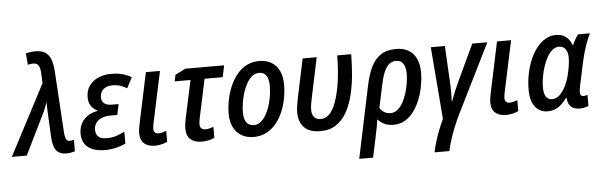

<svg xmlns="http://www.w3.org/2000/svg" viewBox="-108 -977 4475 1427"><g transform="rotate(-5 2129.0 -263.5)"><path d="M355.5 9.8Q319.8 9.8 298.3 -4.2Q276.9 -18.1 266.4 -45.7Q255.9 -73.2 252.9 -113.3L244.6 -274.4Q243.2 -299.8 242.2 -328.4Q241.2 -356.9 241.2 -382.3Q236.8 -371.6 232.4 -359.9Q228 -348.1 223.4 -336.4Q218.8 -324.7 213.6 -313.2Q208.5 -301.8 202.6 -290.5L60.1 0H-51.3L223.6 -525.9L220.2 -603.5Q217.8 -643.1 205.3 -660.2Q192.9 -677.2 167 -677.2Q156.2 -677.2 146.5 -675.8Q136.7 -674.3 127 -671.4L119.6 -757.3Q133.8 -761.2 153.3 -763.9Q172.9 -766.6 190.9 -766.6Q237.3 -766.6 264.6 -748.5Q292 -730.5 304.9 -696.3Q317.9 -662.1 321.8 -612.8L350.6 -147Q352.5 -123 356.9 -108.4Q361.3 -93.8 369.1 -87.4Q377 -81.1 388.2 -81.1Q395 -81.1 402.8 -82.3Q410.6 -83.5 419.4 -86.4V-0.5Q407.7 3.4 390.1 6.6Q372.6 9.8 355.5 9.8Z M641.6 9.8Q587.4 9.8 549.6 -6.3Q511.7 -22.5 492.2 -53Q472.7 -83.5 472.7 -126Q472.7 -168.9 489.5 -201.7Q506.3 -234.4 537.8 -255.6Q569.3 -276.9 612.3 -284.7L612.8 -288.1Q585 -300.3 566.7 -326.4Q548.3 -352.5 548.3 -392.1Q548.3 -442.9 573.7 -478.3Q599.1 -513.7 641.8 -532Q684.6 -550.3 736.8 -550.3Q783.2 -550.3 820.3 -540.8Q857.4 -531.2 888.2 -512.2L847.2 -433.1Q824.7 -447.3 797.9 -456.1Q771 -464.8 740.7 -464.8Q699.2 -464.8 673.1 -443.8Q647 -422.9 647 -383.3Q647 -353.5 666.3 -337.6Q685.5 -321.8 726.6 -321.8H773.4L756.8 -242.2H705.1Q668.5 -242.2 640.6 -230.7Q612.8 -219.2 597.4 -197.5Q582 -175.8 582 -145.5Q582 -113.8 601.6 -95.2Q621.1 -76.7 663.1 -76.7Q701.7 -76.7 734.4 -87.2Q767.1 -97.7 797.9 -113.8V-25.4Q768.1 -9.8 728.5 0Q689 9.8 641.6 9.8Z M1016.1 9.8Q965.8 9.8 936.3 -15.1Q906.7 -40 906.7 -94.7Q906.7 -107.9 909.4 -126.2Q912.1 -144.5 917 -167L996.1 -540.5H1101.1L1020 -159.2Q1017.6 -147.5 1015.9 -136.5Q1014.2 -125.5 1014.2 -116.2Q1014.2 -99.1 1022.9 -89.1Q1031.7 -79.1 1049.8 -79.1Q1063.5 -79.1 1077.9 -82.8Q1092.3 -86.4 1108.4 -92.3V-10.7Q1090.3 -2 1065.4 3.9Q1040.5 9.8 1016.1 9.8Z M1366.7 10.3Q1314 10.3 1282.7 -15.4Q1251.5 -41 1251.5 -98.6Q1251.5 -114.3 1254.2 -133.8Q1256.8 -153.3 1261.7 -175.3L1321.3 -453.6H1203.1L1213.4 -501.5L1289.1 -540.5H1580.1L1561.5 -453.6H1426.3L1365.7 -168.9Q1362.8 -154.8 1360.8 -142.6Q1358.9 -130.4 1358.9 -119.6Q1358.9 -100.1 1369.4 -89.4Q1379.9 -78.6 1400.4 -78.6Q1415 -78.6 1429.9 -82.5Q1444.8 -86.4 1460.4 -91.8V-10.3Q1442.4 -1 1417.2 4.6Q1392.1 10.3 1366.7 10.3Z M1752.9 9.3Q1700.7 9.3 1662.4 -13.2Q1624 -35.6 1603 -77.9Q1582 -120.1 1582 -178.7Q1582 -226.6 1591.8 -278.1Q1601.6 -329.6 1621.6 -377.9Q1641.6 -426.3 1672.4 -465.1Q1703.1 -503.9 1745.4 -526.9Q1787.6 -549.8 1841.8 -549.8Q1894.5 -549.8 1932.6 -527.1Q1970.7 -504.4 1991 -461.7Q2011.2 -418.9 2011.2 -358.9Q2011.2 -308.1 2001.5 -256.1Q1991.7 -204.1 1971.4 -156.5Q1951.2 -108.9 1920.4 -71.5Q1889.6 -34.2 1847.9 -12.5Q1806.2 9.3 1752.9 9.3ZM1762.7 -78.6Q1788.6 -78.6 1810.8 -95.2Q1833 -111.8 1850.3 -140.6Q1867.7 -169.4 1879.9 -206.1Q1892.1 -242.7 1898.4 -282.7Q1904.8 -322.8 1904.8 -361.8Q1904.8 -390.6 1897.7 -413.1Q1890.6 -435.5 1874.8 -448.7Q1858.9 -461.9 1833 -461.9Q1804.7 -461.9 1781.5 -443.4Q1758.3 -424.8 1741 -394.3Q1723.6 -363.8 1711.9 -326.4Q1700.2 -289.1 1694.1 -250.2Q1688 -211.4 1688 -177.7Q1688 -129.9 1707 -104.2Q1726.1 -78.6 1762.7 -78.6Z M2251 9.3Q2169.4 9.3 2129.9 -32Q2090.3 -73.2 2090.3 -145Q2090.3 -166 2094 -191.4Q2097.7 -216.8 2104 -249L2165.5 -540.5H2270.5L2207.5 -241.7Q2201.7 -215.3 2198.5 -194.1Q2195.3 -172.9 2195.3 -155.8Q2195.3 -117.2 2212.9 -98.6Q2230.5 -80.1 2261.2 -80.1Q2292 -80.1 2316.2 -100.1Q2340.3 -120.1 2357.9 -155Q2375.5 -189.9 2387.9 -235.4Q2400.4 -280.8 2408.2 -332.5Q2416 -384.3 2419.7 -437.5Q2423.3 -490.7 2423.3 -540.5H2527.8Q2527.3 -467.3 2520.8 -390.1Q2514.2 -313 2497.1 -241.7Q2480 -170.4 2449.2 -113.8Q2418.5 -57.1 2369.9 -23.9Q2321.3 9.3 2251 9.3Z M2519.5 239.7 2632.8 -299.8Q2649.4 -377.9 2676 -433.8Q2702.6 -489.7 2747.6 -520Q2792.5 -550.3 2863.3 -550.3Q2918.9 -550.3 2956.8 -527.3Q2994.6 -504.4 3013.9 -462.2Q3033.2 -419.9 3033.2 -361.3Q3033.2 -313 3023.9 -261.2Q3014.6 -209.5 2995.8 -161.4Q2977.1 -113.3 2948.7 -74.5Q2920.4 -35.6 2882.6 -12.9Q2844.7 9.8 2796.9 9.8Q2756.8 9.8 2727.5 -4.4Q2698.2 -18.6 2678.7 -41.5Q2675.3 -14.2 2670.2 13.4Q2665 41 2658.7 70.3L2623 239.7ZM2781.7 -78.6Q2811 -78.6 2834.2 -97.9Q2857.4 -117.2 2874.8 -148.7Q2892.1 -180.2 2903.6 -218Q2915 -255.9 2920.7 -293.5Q2926.3 -331.1 2926.3 -361.3Q2926.3 -409.2 2908.4 -435.5Q2890.6 -461.9 2855.5 -461.9Q2824.7 -461.9 2802.5 -443.1Q2780.3 -424.3 2764.4 -385.5Q2748.5 -346.7 2735.8 -285.6L2701.7 -123.5Q2713.9 -104 2734.4 -91.3Q2754.9 -78.6 2781.7 -78.6Z M3081.5 240.2Q3089.8 199.7 3102.3 158.9Q3114.7 118.2 3130.6 77.6Q3146.5 37.1 3165 -2.9L3121.6 -540.5H3226.6L3240.7 -280.3Q3241.7 -263.2 3242.4 -243.4Q3243.2 -223.6 3243.2 -203.6Q3243.2 -183.6 3242.9 -164.1Q3242.7 -144.5 3241.7 -127.9H3245.6Q3258.8 -165.5 3275.4 -205.1Q3292 -244.6 3309.1 -280.8L3431.2 -540.5H3543.5L3290.5 -30.3Q3267.1 17.1 3248 64.2Q3229 111.3 3214.8 155.8Q3200.7 200.2 3191.9 240.2Z M3635.7 9.8Q3585.4 9.8 3555.9 -15.1Q3526.4 -40 3526.4 -94.7Q3526.4 -107.9 3529.1 -126.2Q3531.7 -144.5 3536.6 -167L3615.7 -540.5H3720.7L3639.6 -159.2Q3637.2 -147.5 3635.5 -136.5Q3633.8 -125.5 3633.8 -116.2Q3633.8 -99.1 3642.6 -89.1Q3651.4 -79.1 3669.4 -79.1Q3683.1 -79.1 3697.5 -82.8Q3711.9 -86.4 3728 -92.3V-10.7Q3710 -2 3685.1 3.9Q3660.2 9.8 3635.7 9.8Z M3946.3 9.8Q3888.7 9.8 3853.5 -33.9Q3818.4 -77.6 3818.4 -162.1Q3818.4 -219.2 3829.1 -275.4Q3839.8 -331.5 3860.4 -381.1Q3880.9 -430.7 3909.9 -468.8Q3939 -506.8 3975.8 -528.6Q4012.7 -550.3 4056.6 -550.3Q4102.5 -550.3 4131.1 -526.9Q4159.7 -503.4 4173.3 -464.4H4177.2Q4182.6 -477.1 4189.7 -491.2Q4196.8 -505.4 4204.6 -518.3Q4212.4 -531.2 4220.2 -540.5H4309.1Q4296.9 -516.6 4284.2 -483.9Q4271.5 -451.2 4260 -412.6Q4248.5 -374 4239.3 -332L4202.1 -158.2Q4199.2 -144.5 4197.5 -131.8Q4195.8 -119.1 4195.8 -109.9Q4195.8 -93.8 4202.6 -86.9Q4209.5 -80.1 4221.2 -80.1Q4227.5 -80.1 4235.6 -81.8Q4243.7 -83.5 4251 -86.4V-3.9Q4239.7 1.5 4221.2 5.6Q4202.6 9.8 4185.5 9.8Q4152.3 9.8 4132.6 -2Q4112.8 -13.7 4104 -33.7Q4095.2 -53.7 4094.2 -78.1H4090.8Q4072.3 -52.7 4051 -33Q4029.8 -13.2 4004.2 -1.7Q3978.5 9.8 3946.3 9.8ZM3986.8 -77.6Q4018.6 -77.6 4043.9 -101.8Q4069.3 -126 4088.1 -164.8Q4106.9 -203.6 4117.7 -246.6Q4127 -284.2 4131.6 -316.2Q4136.2 -348.1 4136.2 -374Q4136.2 -415.5 4119.1 -438.5Q4102.1 -461.4 4069.8 -461.4Q4043.5 -461.4 4021 -442.4Q3998.5 -423.3 3981 -391.8Q3963.4 -360.4 3951.2 -322.3Q3939 -284.2 3932.4 -244.9Q3925.8 -205.6 3925.8 -171.4Q3925.8 -124 3941.2 -100.8Q3956.5 -77.6 3986.8 -77.6Z"/></g></svg>

Font: Open Sans SemiCondensed SemiBold
Style: Italic
Weight: 600
Width: 4
Italic angle: -12°
Designer: Monotype Design Team
Foundry: Monotype Imaging Inc.
Version: Version 3.000